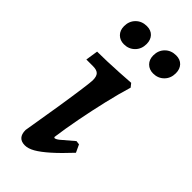

<svg xmlns="http://www.w3.org/2000/svg" viewBox="-220 -703 757 757"><g transform="rotate(45 159.0 -324.5)"><path d="M160 -91Q167 -91 179 -100.5Q191 -110 230 -144L246 -142L261 -110Q221 -67 190.5 -40Q160 -13 138 -0.5Q116 12 98 12Q57 12 57 -33Q72 -121 83 -191Q94 -261 100 -305.5Q106 -350 106 -359Q106 -381 97 -390Q88 -399 67 -399H30L38 -451Q61 -451 92.5 -452Q124 -453 157.5 -455Q191 -457 220 -459L232 -444Q217 -395 202.5 -333Q188 -271 176 -208.5Q164 -146 157 -94ZM255 -546Q233 -546 219 -560Q205 -574 205 -597Q205 -625 223 -643Q241 -661 269 -661Q292 -661 305 -647Q318 -633 318 -610Q318 -582 300 -564Q282 -546 255 -546ZM92 -546Q70 -546 56 -560Q42 -574 42 -597Q42 -625 60 -643Q78 -661 106 -661Q129 -661 142 -647Q155 -633 155 -610Q155 -582 137 -564Q119 -546 92 -546Z"/></g></svg>

Font: Alegreya SemiBold
Style: Italic
Weight: 600
Italic angle: -7°
Designer: Juan Pablo del Peral
Foundry: Huerta Tipografica
Version: Version 2.009